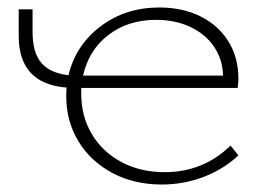

<svg xmlns="http://www.w3.org/2000/svg" viewBox="-20 -488 708 513"><path d="M596 -99 617 -73Q578 -36 524.5 -15.5Q471 5 412 5Q338 5 280 -26Q222 -57 189.5 -110.5Q157 -164 157 -231Q157 -246 158 -254Q30 -264 30 -392V-463H67V-403Q67 -348 90 -320.5Q113 -293 163 -287Q182 -367 248.5 -417.5Q315 -468 406 -468Q468 -468 516 -444Q564 -420 590.5 -377Q617 -334 617 -278Q617 -268 615 -253H197V-238Q197 -177 225.5 -129.5Q254 -82 304.5 -55Q355 -28 420 -28Q523 -28 596 -99ZM202 -286H576Q575 -329 552 -363Q529 -397 488.5 -416Q448 -435 397 -435Q322 -435 269.5 -394.5Q217 -354 202 -286Z"/></svg>

Font: Ysabeau SC Light
Style: Regular
Weight: 300
Designer: Christian Thalmann (Catharsis Fonts)
Version: Version 0.003